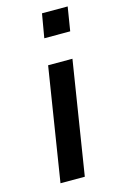

<svg xmlns="http://www.w3.org/2000/svg" viewBox="-113 -767 507 816"><g transform="rotate(-15 141.0 -359.0)"><path d="M141 -613 159 -718H272L255 -613ZM48 0 127 -498H234L155 0Z"/></g></svg>

Font: Nunito Sans 7pt SemiCondensed SemiBold
Style: Italic
Weight: 600
Width: 4
Italic angle: -9°
Designer: Vernon Adams
Foundry: Vernon Adams
Version: Version 3.101;gftools[0.9.27]